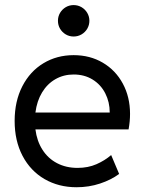

<svg xmlns="http://www.w3.org/2000/svg" viewBox="-20 -748 588 775"><path d="M39.1 -259.8Q39.1 -339.4 70.1 -399.7Q101.1 -460 155.3 -492.7Q209.5 -525.4 277.3 -525.4Q343.3 -525.4 395 -494.9Q446.8 -464.4 475.8 -410.4Q504.9 -356.4 504.9 -288.1Q504.9 -257.8 499 -225.6H123Q128.9 -178.7 151.4 -143.6Q173.8 -108.4 210.2 -89.4Q246.6 -70.3 293 -70.3Q335.4 -70.3 369.4 -85.2Q403.3 -100.1 428.7 -122.1L460.9 -45.9Q428.7 -22 383.8 -7.1Q338.9 7.8 289.1 7.8Q216.8 7.8 159.9 -25.1Q103 -58.1 71 -118.9Q39.1 -179.7 39.1 -259.8ZM422.9 -293.9Q422.9 -335.9 405 -371.1Q387.2 -406.2 354 -426.8Q320.8 -447.3 277.3 -447.3Q236.8 -447.3 203.9 -428.5Q170.9 -409.7 149.9 -375Q128.9 -340.3 123 -293.9ZM213.9 -664.1Q213.9 -681.6 222.4 -696Q231 -710.4 245.4 -719Q259.8 -727.5 277.3 -727.5Q294.4 -727.5 309.1 -719Q323.7 -710.4 332.3 -695.8Q340.8 -681.2 340.8 -664.1Q340.8 -647 332.3 -632.3Q323.7 -617.7 309.1 -609.1Q294.4 -600.6 277.3 -600.6Q259.8 -600.6 245.4 -609.1Q231 -617.7 222.4 -632.1Q213.9 -646.5 213.9 -664.1Z"/></svg>

Font: Reddit Sans Vanilla
Style: Regular
Weight: 400
Designer: Stephen Hutchings
Foundry: Reddit
Version: Version 1.013